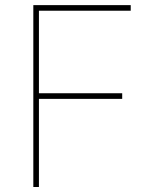

<svg xmlns="http://www.w3.org/2000/svg" viewBox="-20 -748 624 768"><path d="M113.3 0H135.7V-352.5H468.8V-375H135.7V-705.1H502.9V-727.5H113.3Z"/></svg>

Font: Raveo Thin
Style: Regular
Weight: 100
Designer: Jakub Foglar, Rasmus Andersson (Inter)
Foundry: Jakubfoglar.com
Version: Version 1.100;Glyphs 3.2.3 (3260)